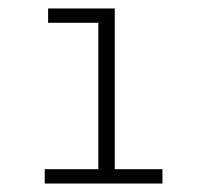

<svg xmlns="http://www.w3.org/2000/svg" viewBox="-20 -762 470 455"><path d="M86 -327V-361H236L213 -337V-726L230 -708H94V-742H252V-337L229 -361H365V-327Z"/></svg>

Font: Montserrat Thin Light
Style: Regular
Weight: 300
Version: Version 9.000